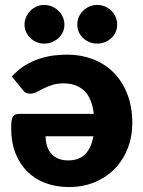

<svg xmlns="http://www.w3.org/2000/svg" viewBox="-20 -747 579 775"><path d="M25 0ZM258 8Q206.5 8 163.8 -8Q121 -24 90.2 -54.5Q59.5 -85 42.2 -129.2Q25 -173.5 25 -230Q25 -247 26.5 -258.2Q28 -269.5 32 -276Q36 -282.5 42.8 -285Q49.5 -287.5 60 -287.5H358.5Q351 -352 319.2 -381.2Q287.5 -410.5 237 -410.5Q210 -410.5 190.5 -404Q171 -397.5 155.8 -389.8Q140.5 -382 127.8 -375.5Q115 -369 101 -369Q82.5 -369 73 -382.5L28 -438Q52 -465 79.8 -482.2Q107.5 -499.5 136.8 -509.2Q166 -519 195.2 -522.8Q224.5 -526.5 251 -526.5Q305.5 -526.5 353.2 -508.8Q401 -491 436.8 -456Q472.5 -421 493.2 -369Q514 -317 514 -248.5Q514 -196 496.2 -149.5Q478.5 -103 445.2 -68Q412 -33 364.5 -12.5Q317 8 258 8ZM255 -99.5Q299 -99.5 323.8 -124.5Q348.5 -149.5 357 -197H164Q164 -179 168.8 -161.5Q173.5 -144 184.2 -130.2Q195 -116.5 212.5 -108Q230 -99.5 255 -99.5ZM240 -647.5Q240 -631.5 233.5 -617.5Q227 -603.5 215.8 -593.2Q204.5 -583 189.8 -577Q175 -571 158 -571Q142 -571 127.8 -577Q113.5 -583 102.8 -593.2Q92 -603.5 85.5 -617.5Q79 -631.5 79 -647.5Q79 -664 85.5 -678.5Q92 -693 102.8 -703.8Q113.5 -714.5 127.8 -720.8Q142 -727 158 -727Q175 -727 189.8 -720.8Q204.5 -714.5 215.8 -703.8Q227 -693 233.5 -678.5Q240 -664 240 -647.5ZM453 -647.5Q453 -631.5 446.8 -617.5Q440.5 -603.5 429.5 -593.2Q418.5 -583 403.8 -577Q389 -571 372 -571Q355.5 -571 341 -577Q326.5 -583 315.5 -593.2Q304.5 -603.5 298.2 -617.5Q292 -631.5 292 -647.5Q292 -664 298.2 -678.5Q304.5 -693 315.5 -703.8Q326.5 -714.5 341 -720.8Q355.5 -727 372 -727Q389 -727 403.8 -720.8Q418.5 -714.5 429.5 -703.8Q440.5 -693 446.8 -678.5Q453 -664 453 -647.5Z"/></svg>

Font: Lato Black
Style: Regular
Weight: 900
Designer: Lukasz Dziedzic
Foundry: tyPoland Lukasz Dziedzic
Version: Version 2.007; 2014-02-27